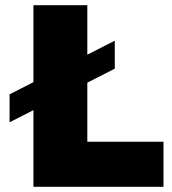

<svg xmlns="http://www.w3.org/2000/svg" viewBox="-20 -721 664 741"><path d="M17 -357 423 -564V-456L17 -249ZM109 -701H317V-174H611V0H109Z"/></svg>

Font: Alexandria ExtraBold
Style: Regular
Weight: 800
Designer: Mohamed Gaber
Foundry: Kief Type Foundry
Version: Version 5.100